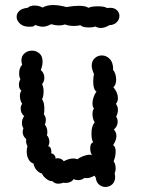

<svg xmlns="http://www.w3.org/2000/svg" viewBox="-20 -742 558 762"><path d="M211 -13Q197 -13 188 -23Q177 -22 163.5 -32.5Q150 -43 147 -53Q135 -56 125.5 -66.5Q116 -77 113 -93Q101 -96 93.5 -109.5Q86 -123 86 -141Q86 -152 89 -162Q82 -173 84 -190Q70 -202 70 -218Q70 -226 73 -233Q67 -242 67 -254Q67 -269 76 -281Q62 -293 62 -311Q62 -322 68 -330Q59 -343 59 -361Q59 -375 65 -382Q55 -390 55 -406Q55 -416 61 -428Q56 -436 56 -451Q56 -473 68 -485Q65 -494 65 -502Q65 -520 77.5 -530.5Q90 -541 107 -541Q124 -541 136.5 -530Q149 -519 149 -498Q149 -482 142 -464Q156 -452 156 -433Q156 -419 147 -408Q153 -397 153 -379Q153 -360 147 -348Q156 -336 156 -311Q156 -294 154 -288Q162 -279 162 -265Q162 -257 158 -247Q168 -236 168 -217Q168 -211 166 -205Q170 -202 173 -194.5Q176 -187 176 -179Q176 -169 171 -162Q179 -161 182 -151.5Q185 -142 183 -133H184Q191 -133 196.5 -125.5Q202 -118 200 -112Q203 -114 209 -114Q217 -114 223.5 -110.5Q230 -107 233 -102Q253 -113 271 -113Q280 -113 287 -110Q296 -117 310.5 -122.5Q325 -128 336 -128Q341 -128 345 -126Q338 -137 338 -154Q338 -173 350 -178Q343 -186 343 -212Q343 -243 356 -256Q347 -271 347 -289Q347 -305 353 -311Q347 -319 347 -331Q347 -343 351.5 -356.5Q356 -370 363 -378Q350 -387 350 -417Q350 -436 353 -448Q344 -468 344 -482Q344 -500 356 -511Q368 -522 384 -522Q403 -522 416.5 -507Q430 -492 429 -464Q434 -459 437.5 -448.5Q441 -438 441 -427Q441 -405 430 -396Q448 -374 448 -353Q448 -339 440 -330Q448 -319 448 -306Q448 -293 441 -279Q447 -270 447 -259Q447 -241 432 -228Q442 -217 442 -202Q442 -186 429 -166Q439 -160 439 -141Q439 -122 431 -102Q439 -91 439 -73Q439 -62 435 -55Q437 -45 437 -40Q437 -21 425.5 -10.5Q414 0 398 0Q384 0 373 -9.5Q362 -19 360 -37Q359 -38 357.5 -40.5Q356 -43 355 -45Q338 -35 324 -35Q319 -35 316 -36Q303 -27 291 -27Q281 -27 272 -31Q268 -24 259.5 -20Q251 -16 241 -16Q235 -16 232 -17Q221 -13 211 -13ZM94 -636Q73 -636 59.5 -648Q46 -660 46 -675Q46 -689 57 -699Q68 -709 90 -711Q99 -720 117 -720Q135 -720 149 -712Q166 -722 191 -722Q214 -722 244 -714Q272 -719 292 -719Q320 -719 331 -711Q343 -717 368 -717Q395 -717 405 -710Q410 -711 418 -711Q434 -711 444 -701.5Q454 -692 454 -679Q454 -665 443.5 -654Q433 -643 414 -642Q396 -631 380 -631Q369 -631 358 -637Q350 -633 334 -633Q307 -633 299 -642Q289 -639 273 -639Q254 -639 238 -645Q227 -641 214 -641Q200 -641 183 -646Q164 -636 150 -636Q137 -636 120 -643Q115 -638 110.5 -637Q106 -636 94 -636Z"/></svg>

Font: Pangolin
Style: Regular
Weight: 400
Designer: Kevin Burke
Foundry: Google, Inc.
Version: Version 1.101